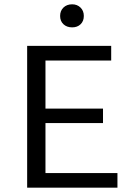

<svg xmlns="http://www.w3.org/2000/svg" viewBox="-20 -871 622 891"><path d="M315 -744Q290 -744 274.5 -758.5Q259 -773 259 -797Q259 -821 274.5 -836Q290 -851 315 -851Q338 -851 353.5 -836Q369 -821 369 -797Q369 -773 354 -758.5Q339 -744 315 -744ZM191 -68H525V0H106V-658H496V-590H191V-367H458V-300H191Z"/></svg>

Font: EauTest Medium
Style: Regular
Weight: 500
Designer: Christian Thalmann (Catharsis Fonts)
Version: Version 0.001;PS 000.001;hotconv 1.0.88;makeotf.lib2.5.64775